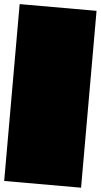

<svg xmlns="http://www.w3.org/2000/svg" viewBox="-61 -957 522 995"><g transform="rotate(5 200.0 -460.0)"><path d="M0 0H400V-920H0ZM0 0Q0 0 0 0Q0 0 0 0Q0 0 0 0Q0 0 0 0Q0 0 0 0Q0 0 0 0H400Q400 0 400 0Q400 0 400 0Q400 0 400 0Q400 0 400 0Q400 0 400 0Q400 0 400 0ZM0 -920Q0 -920 0 -920Q0 -920 0 -920Q0 -920 0 -920Q0 -920 0 -920Q0 -920 0 -920Q0 -920 0 -920H400Q400 -920 400 -920Q400 -920 400 -920Q400 -920 400 -920Q400 -920 400 -920Q400 -920 400 -920Q400 -920 400 -920Z"/></g></svg>

Font: Wavefont
Style: Regular
Weight: 400
Monospace: yes
Version: Version 3.003